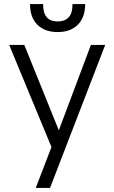

<svg xmlns="http://www.w3.org/2000/svg" viewBox="-20 -720 560 940"><path d="M232 0 25 -500H99L268 -82L425 -500H495L225 200H155ZM262 -563Q199 -563 163 -599Q127 -635 127 -700H191Q191 -655 209.5 -635Q228 -615 262 -615Q297 -615 316 -635Q335 -655 335 -700H397Q397 -635 361 -599Q325 -563 262 -563Z"/></svg>

Font: Retni Sans
Style: Regular
Weight: 400
Designer: Vitaly Kuzmin
Foundry: ParaType Ltd.
Version: Version 1.00;March 2, 2019;FontCreator 11.5.0.2425 64-bit; t